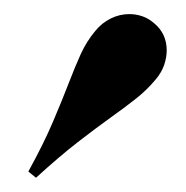

<svg xmlns="http://www.w3.org/2000/svg" viewBox="-20 -850 263 271"><path d="M197.3 -817.4Q215.3 -802.7 215.3 -778.8Q215.3 -769 211.7 -758.3Q208 -747.6 199.7 -737.8Q187.5 -723.1 172.1 -710.9Q156.7 -698.7 136.2 -684.1Q115.7 -669.4 89.8 -649.4Q64 -629.4 30.8 -599.1L20 -607.9Q42 -647.9 54.9 -678.5Q67.9 -709 76.9 -732.4Q85.9 -755.9 94 -773.7Q102.1 -791.5 114.7 -806.6Q124 -817.9 136.5 -824Q148.9 -830.1 162.6 -830.1Q171.9 -830.1 180.7 -827.1Q189.5 -824.2 197.3 -817.4Z"/></svg>

Font: SVN-Playfair Display
Style: Bold
Weight: 700
Designer: Claus Eggers Sørensen
Foundry: Claus Eggers Sørensen
Version: Version 1.004;PS 001.004;hotconv 1.0.70;makeotf.lib2.5.58329